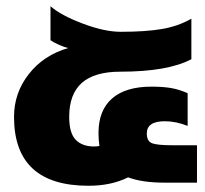

<svg xmlns="http://www.w3.org/2000/svg" viewBox="-20 -586 657 616"><path d="M25 -211Q25 -288 72.5 -348.5Q120 -409 199 -432Q185 -435 167.5 -443Q150 -451 142 -457V-566Q175 -537 245 -510.5Q315 -484 367 -484Q448 -484 500 -493Q552 -502 594 -526V-396Q518 -356 366 -356Q283 -356 242.5 -320Q202 -284 202 -211Q202 -159 223 -137.5Q244 -116 282 -116Q293 -116 299 -118Q296 -138 296 -159Q296 -232 339.5 -270Q383 -308 466 -308Q503 -308 529 -303.5Q555 -299 582 -287V-182Q545 -197 509 -197Q451 -197 451 -158Q451 -132 469 -126Q487 -120 532 -120H612V0H508Q436 0 391 -17Q337 10 264 10Q25 10 25 -211Z"/></svg>

Font: Kanit Bold
Style: Regular
Weight: 700
Designer: Katatrad Team
Foundry: CadsonDemak
Version: Version 1.000